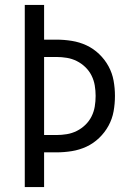

<svg xmlns="http://www.w3.org/2000/svg" viewBox="-20 -755 540 775"><path d="M80 0V-735H158V-595H208Q239 -595 270 -590Q301 -585 329 -572Q357 -559 380 -537Q403 -515 418 -487.5Q433 -460 438.5 -429.5Q444 -399 444 -368Q444 -336 438.5 -305.5Q433 -275 418 -247.5Q403 -220 380 -198Q357 -176 329 -163Q301 -150 270 -145Q239 -140 208 -140H158V0ZM208 -210Q229 -210 250 -213.5Q271 -217 290 -226.5Q309 -236 324.5 -251Q340 -266 349.5 -285Q359 -304 362.5 -325Q366 -346 366 -368Q366 -389 362.5 -410Q359 -431 349.5 -450Q340 -469 324.5 -484Q309 -499 290 -508.5Q271 -518 250 -521.5Q229 -525 208 -525H158V-210Z"/></svg>

Font: Zed Mono
Style: Regular
Weight: 400
Monospace: yes
Designer: Belleve Invis
Foundry: Belleve Invis
Version: Version 1.0.0; ttfautohint (v1.8.4)